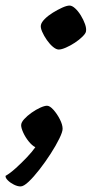

<svg xmlns="http://www.w3.org/2000/svg" viewBox="-78 -532 330 690"><path d="M-4 138Q-15 138 -28 131.5Q-41 125 -50 116Q-59 107 -58 100Q-42 91 -21.5 72.5Q-1 54 18.5 33.5Q38 13 49 -3Q37 -9 25 -24Q13 -39 5.5 -55.5Q-2 -72 -2 -82Q-2 -92 9 -104Q20 -116 35.5 -127Q51 -138 66.5 -145Q82 -152 91 -152Q101 -152 114 -137.5Q127 -123 137 -103.5Q147 -84 147 -69Q147 -58 135 -33.5Q123 -9 104 20.5Q85 50 64 77Q43 104 25 121Q7 138 -4 138ZM133 -354Q124 -354 112.5 -363.5Q101 -373 90.5 -388Q80 -403 73.5 -418Q67 -433 69 -442Q71 -452 83 -464Q95 -476 112 -486.5Q129 -497 145.5 -504.5Q162 -512 172 -512Q181 -512 192 -502Q203 -492 212.5 -476.5Q222 -461 227.5 -445.5Q233 -430 231 -419Q230 -412 218.5 -400.5Q207 -389 191 -378.5Q175 -368 159 -361Q143 -354 133 -354Z"/></svg>

Font: Texturina 12pt SemiBold
Style: Italic
Weight: 600
Italic angle: -11°
Version: Version 1.002